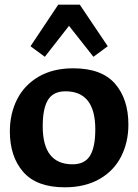

<svg xmlns="http://www.w3.org/2000/svg" viewBox="-20 -788 589 818"><path d="M22 -228Q22 -304 53 -365Q84 -426 145 -461.5Q206 -497 292 -497Q413 -497 470 -431.5Q527 -366 527 -257Q527 -182 496 -121Q465 -60 403.5 -25Q342 10 256 10Q136 10 79 -55.5Q22 -121 22 -228ZM386 -237Q386 -399 259 -399Q207 -399 184.5 -362.5Q162 -326 162 -250Q162 -88 289 -88Q341 -88 363.5 -124.5Q386 -161 386 -237ZM378 -546 274 -678 171 -546 110 -591 228 -768H320L439 -591Z"/></svg>

Font: Enriqueta
Style: Bold
Weight: 700
Designer: Viviana Monsalve, Gustavo Ibarra
Foundry: 72Puntos
Version: Version 2.000